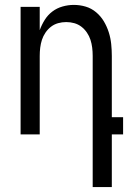

<svg xmlns="http://www.w3.org/2000/svg" viewBox="-20 -548 540 783"><path d="M358 215V-320Q358 -337 356 -353.5Q354 -370 349 -385.5Q344 -401 334.5 -415Q325 -429 312 -439Q299 -449 283 -453.5Q267 -458 250 -458Q233 -458 217 -453.5Q201 -449 188 -439Q175 -429 165.5 -415Q156 -401 151 -385.5Q146 -370 144 -353.5Q142 -337 142 -320V0H64V-520H142V-425Q150 -447 162.5 -467Q175 -487 193.5 -501Q212 -515 235 -521.5Q258 -528 281 -528Q306 -528 329.5 -521Q353 -514 372 -498Q391 -482 403.5 -461Q416 -440 423.5 -416.5Q431 -393 433.5 -368.5Q436 -344 436 -320V-70H482V0H436V215Z"/></svg>

Font: Iosevka Fixed
Style: Regular
Weight: 400
Monospace: yes
Designer: Belleve Invis
Foundry: Belleve Invis
Version: Version 33.2.4